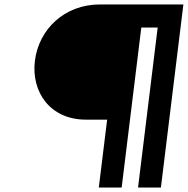

<svg xmlns="http://www.w3.org/2000/svg" viewBox="-20 -845 846 865"><path d="M601.9 0H704.9L806.2 -825H430.4C269.4 -825 154.5 -712 137.2 -571C120 -431 205.7 -306 366.7 -306H462.7L425.1 0H528.1L616.6 -721H690.4Z"/></svg>

Font: Hussar
Style: BdSuprExtOblOne
Weight: 700
Foundry: Cannot Into Space Fonts
Version: Version 2.00